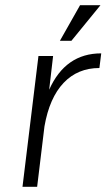

<svg xmlns="http://www.w3.org/2000/svg" viewBox="-20 -714 407 734"><path d="M286 -694H364L253 -558H209ZM66 0 127 -500H183L168 -371Q230 -510 367 -510L360 -454Q277 -454 223 -397Q169 -340 150 -231L122 0Z"/></svg>

Font: Haskoy Light
Style: Italic
Weight: 300
Designer: Ertekin Erdin
Foundry: Ertekin Erdin
Version: Version 2.000; ttfautohint (v1.8.4.7-5d5b)